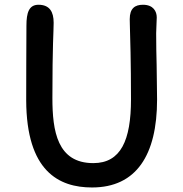

<svg xmlns="http://www.w3.org/2000/svg" viewBox="-20 -789 786 823"><path d="M92.3 -358.9C93.3 -54.7 232.4 14.6 374.5 14.6C564 14.6 653.3 -124 653.3 -362.3C653.3 -417.5 651.4 -463.9 651.4 -510.7C650.4 -550.8 649.4 -594.7 649.4 -646.5C649.4 -670.4 651.9 -692.9 651.9 -714.4C651.9 -739.7 637.7 -768.6 592.8 -768.6C558.6 -768.6 536.1 -753.4 536.1 -707C536.1 -705.1 536.1 -692.4 536.6 -682.6C538.1 -634.3 541.5 -520.5 541.5 -363.3C541.5 -187.5 498 -89.8 379.9 -89.8C225.6 -89.8 204.6 -227.1 204.6 -368.7C204.6 -603 210 -650.4 210 -691.4C210 -738.8 192.4 -768.6 145 -768.6C104 -768.6 93.3 -734.4 93.3 -679.2C93.3 -565.4 91.8 -461.9 92.3 -358.9Z"/></svg>

Font: Autour One
Style: Regular
Weight: 400
Designer: Eben Sorkin
Foundry: Eben Sorkin
Version: Version 1.002